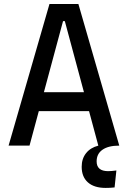

<svg xmlns="http://www.w3.org/2000/svg" viewBox="-20 -713 626 940"><path d="M497.1 207Q440.9 207 410.4 179.9Q379.9 152.8 379.9 103.5Q379.9 64 401.4 36.9Q422.9 9.8 461.4 0L469.7 -24.4L552.7 -15.6L562.5 0Q510.7 0 481.9 20Q453.1 40 453.1 77.1Q453.1 125 509.8 125Q518.1 125 528.6 124Q539.1 123 549.8 121.6L541 204.6Q529.8 206.1 518.3 206.5Q506.8 207 497.1 207ZM22 0 222.2 -693.4H363.8L564 0H461.4L297.4 -609.4H288.6L124.5 0ZM114.7 -168.9V-261.7H466.3V-168.9Z"/></svg>

Font: Cascadia Code PL
Style: Regular
Weight: 400
Monospace: yes
Designer: Aaron Bell
Foundry: Saja Typeworks
Version: Version 2102.003